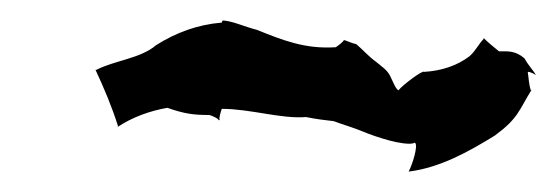

<svg xmlns="http://www.w3.org/2000/svg" viewBox="-20 -373 542 187"><path d="M73 -305C81 -288 89 -269 95 -250L94 -249C109 -259 126 -265 143 -268C160 -262 169 -261 184 -261C187 -260 192 -258 193 -256H194C193 -258 195 -264 196 -267C224 -267 254 -257 278 -259C288 -257 296 -256 305 -255C313 -252 320 -250 328 -247C340 -242 364 -233 379 -233C379 -233 382 -233 384 -234C388 -232 381 -211 378 -206H379C409 -210 436 -225 462 -241C485 -258 485 -265 498 -286L497 -285C495 -291 495 -297 494 -303C497 -303 500 -301 502 -300C499 -305 494 -310 491 -316C482 -324 474 -323 466 -323C461 -327 455 -332 451 -336V-335C446 -330 443 -323 437 -318C425 -309 410 -304 393 -303C392 -305 373 -291 368 -285C365 -287 363 -293 360 -299C357 -305 352 -308 346 -313C339 -318 333 -325 327 -330C322 -331 319 -333 315 -334C314 -332 310 -329 307 -327C277 -325 255 -334 230 -344C218 -347 208 -352 198 -353H197C197 -353 196 -352 196 -351C172 -349 151 -341 132 -329C117 -316 91 -314 74 -305Z"/></svg>

Font: Charger Mayhem
Style: Obl
Weight: 400
Designer: Jasper
Foundry: Cannot Into Space Fonts
Version: Version 0.98